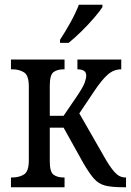

<svg xmlns="http://www.w3.org/2000/svg" viewBox="-20 -786 549 806"><path d="M232 -606V-619Q255 -654 276.5 -693Q298 -732 311 -766H410V-756Q399 -739 375 -711Q351 -683 322 -654.5Q293 -626 268 -606ZM26 0V-41H32Q60 -41 80.5 -53.5Q101 -66 101 -113V-423Q101 -470 80.5 -482.5Q60 -495 32 -495H26V-536H251V-495H246Q221 -495 205 -483.5Q189 -472 189 -427V-300H247L305 -385Q329 -421 335.5 -439Q342 -457 342 -469Q342 -495 305 -495V-536H489V-495Q458 -495 433 -473.5Q408 -452 374 -401L313 -310L419 -125Q441 -86 461 -63.5Q481 -41 506 -41H509V0H497Q449 0 421.5 -7Q394 -14 374.5 -36Q355 -58 330 -101L247 -250H189V-109Q189 -64 205 -52.5Q221 -41 246 -41H251V0Z"/></svg>

Font: Noto Serif Condensed
Style: Regular
Weight: 400
Width: 3
Designer: Monotype Design Team
Foundry: Monotype Imaging Inc.
Version: Version 2.013; ttfautohint (v1.8.4.7-5d5b)